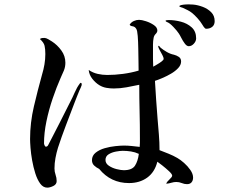

<svg xmlns="http://www.w3.org/2000/svg" viewBox="-20 -838 1040 881"><path d="M617 -132Q600 -140 581 -143Q562 -146 543 -146Q531 -146 512 -142.5Q493 -139 478.5 -130Q464 -121 464 -104Q464 -88 479.5 -77.5Q495 -67 515 -62Q535 -57 548 -57Q586 -57 599.5 -78Q613 -99 617 -132ZM355 -448Q355 -447 350.5 -436Q346 -425 344 -422Q338 -408 332.5 -393.5Q327 -379 321 -364Q302 -314 282.5 -263Q263 -212 246 -160Q239 -137 234.5 -113Q230 -89 230 -65Q230 -50 235 -36Q240 -22 240 -7Q240 8 224.5 15.5Q209 23 197 23Q178 23 164.5 4.5Q151 -14 142 -42.5Q133 -71 127.5 -102Q122 -133 120 -159.5Q118 -186 118 -200Q118 -275 135.5 -349.5Q153 -424 173 -496Q180 -519 184 -542.5Q188 -566 188 -590Q188 -613 184.5 -628Q181 -643 163 -659Q168 -663 173.5 -663.5Q179 -664 184 -664Q191 -664 201.5 -658Q212 -652 218 -648Q243 -632 261.5 -606.5Q280 -581 280 -550Q280 -531 273 -514Q266 -497 258 -480Q239 -437 221.5 -385.5Q204 -334 193 -281Q182 -228 182 -180Q182 -177 184.5 -171Q187 -165 191 -165Q196 -165 199 -169Q200 -170 202 -174Q228 -223 253 -273Q278 -323 303 -372Q313 -391 323 -414Q333 -437 345 -453Q348 -458 350 -458Q354 -458 354.5 -454.5Q355 -451 355 -448ZM866 -23Q866 -10 859 -1.5Q852 7 838 7Q826 7 814 2Q802 -3 789 -3Q778 -3 766.5 0.5Q755 4 744 5L743 4Q746 -4 758 -15Q770 -26 770 -32Q770 -39 755.5 -52.5Q741 -66 724.5 -79Q708 -92 702 -96Q690 -48 655.5 -23Q621 2 572 2Q488 2 435 -63Q422 -69 412 -78.5Q402 -88 402 -103Q402 -124 419 -137.5Q436 -151 460.5 -158Q485 -165 509.5 -167.5Q534 -170 549 -170Q567 -170 585 -168Q603 -166 621 -164Q622 -174 622 -184Q622 -194 622 -204Q622 -266 620.5 -327Q619 -388 619 -449Q591 -443 561 -437.5Q531 -432 502 -432Q485 -432 468 -435Q451 -438 436 -447Q418 -458 403.5 -476.5Q389 -495 387 -517Q406 -504 428 -499Q450 -494 472 -494Q507 -494 544.5 -499Q582 -504 616 -514Q616 -526 615.5 -554Q615 -582 614.5 -614.5Q614 -647 612 -673Q610 -699 605 -706Q599 -716 588 -717.5Q577 -719 575 -725Q582 -736 594 -741.5Q606 -747 618 -747Q630 -747 650 -740.5Q670 -734 686 -723Q702 -712 702 -698Q702 -690 694.5 -682.5Q687 -675 685 -665Q682 -650 682 -634Q682 -618 682 -603Q682 -585 682 -567.5Q682 -550 683 -532Q688 -535 699.5 -541.5Q711 -548 721 -555.5Q731 -563 731 -568Q731 -574 725 -585.5Q719 -597 712.5 -608.5Q706 -620 706 -625Q706 -628 707 -628Q709 -628 712.5 -624.5Q716 -621 717 -619Q729 -609 745.5 -599.5Q762 -590 778 -587Q790 -584 800.5 -577Q811 -570 811 -556Q811 -540 797.5 -525.5Q784 -511 764 -499.5Q744 -488 724 -479.5Q704 -471 691 -467Q696 -380 703 -293Q706 -257 709 -221Q712 -185 712 -149Q733 -141 754 -132.5Q775 -124 794 -113Q808 -105 824.5 -90.5Q841 -76 853.5 -58Q866 -40 866 -23ZM880 -662Q880 -649 869.5 -637.5Q859 -626 846 -626Q837 -626 828 -638Q819 -650 812 -664Q805 -678 800 -685Q793 -696 775.5 -714.5Q758 -733 746 -737Q740 -739 740 -743Q740 -745 747 -745.5Q754 -746 755 -746Q781 -746 810 -738.5Q839 -731 859.5 -712.5Q880 -694 880 -662ZM965 -741Q965 -724 954 -715Q943 -706 926 -706Q921 -706 915 -714.5Q909 -723 907 -727Q900 -739 886.5 -754Q873 -769 862 -778Q852 -786 841 -791.5Q830 -797 819 -802Q817 -803 810 -805Q803 -807 803 -809Q803 -813 812.5 -815Q822 -817 832 -817.5Q842 -818 845 -818Q850 -818 855.5 -817.5Q861 -817 867 -817Q888 -815 910.5 -806.5Q933 -798 949 -782Q965 -766 965 -741Z"/></svg>

Font: Kaisei HarunoUmi
Style: Regular
Weight: 400
Designer: Font-Kai, 金井和夫
Foundry: KAZUO KANAI
Version: Version 5.003